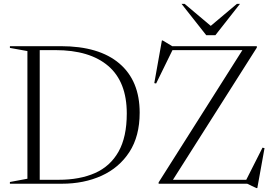

<svg xmlns="http://www.w3.org/2000/svg" viewBox="-20 -955 1418 998"><path d="M31.5 0V-9L122.5 -26V-689.5L31.5 -706V-715H296Q495 -715 600.5 -625Q706 -535 706 -369.5Q706 -247.5 652.8 -165.2Q599.5 -83 508 -41.5Q416.5 0 301.5 0ZM639 -365Q639 -529.5 542.8 -612Q446.5 -694.5 268 -694.5H186.5V-20.5H285Q394.5 -20.5 473.8 -55.5Q553 -90.5 596 -166.5Q639 -242.5 639 -365ZM1315 -715V-707.5L879 -20.5H1260L1344.5 -187.5L1355 -185L1317.5 22.5H1312L1265 0H804.5V-7L1240 -694.5H876.5L791.5 -521L782 -523L821.5 -744.5H826L875 -715ZM1227.5 -935 1099.5 -772H1052L923.5 -935H939.5L1075.5 -820.5L1211.5 -935Z"/></svg>

Font: Newsreader Display Light
Style: Regular
Weight: 300
Designer: Hugues Gentile
Foundry: Production Type
Version: Version 1.001